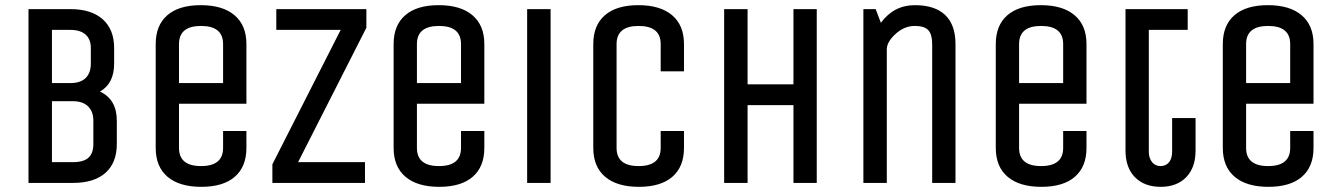

<svg xmlns="http://www.w3.org/2000/svg" viewBox="-20 -705 5158 740"><path d="M339.8 -149.9V-240.2Q339.8 -274.9 319.6 -294.9Q299.3 -314.9 261.2 -314.9H180.2V-80.1H261.2Q302.2 -80.1 321 -97.2Q339.8 -114.3 339.8 -149.9ZM330.1 -460V-520Q330.1 -553.7 309.8 -571.8Q289.6 -589.8 251 -589.8H180.2V-384.8H251Q290.5 -384.8 310.3 -404.5Q330.1 -424.3 330.1 -460ZM261.2 0H89.8V-669.9H251Q332 -669.9 376 -630.6Q419.9 -591.3 419.9 -520V-460Q419.9 -382.8 365.2 -352.1Q430.2 -321.8 430.2 -240.2V-149.9Q430.2 -77.6 386.5 -38.8Q342.8 0 261.2 0Z M839.8 -384.8V-535.2Q839.8 -605 754.9 -605Q669.9 -605 669.9 -535.2V-384.8ZM580.1 -134.8V-535.2Q580.1 -607.4 624.8 -646.2Q669.4 -685.1 753.9 -685.1Q838.4 -685.1 884 -646.2Q929.7 -607.4 929.7 -535.2V-305.2H669.9V-134.8Q669.9 -64.9 754.9 -64.9Q839.8 -64.9 839.8 -134.8V-200.2H929.7V-134.8Q929.7 -62.5 885 -23.7Q840.3 15.1 755.9 15.1Q671.4 15.1 625.7 -23.7Q580.1 -62.5 580.1 -134.8Z M1392.1 -598.1 1128.9 -80.1H1386.7V0H1029.8V-71.8L1293 -589.8H1044.9V-669.9H1392.1Z M1756.8 -384.8V-535.2Q1756.8 -605 1671.9 -605Q1586.9 -605 1586.9 -535.2V-384.8ZM1497.1 -134.8V-535.2Q1497.1 -607.4 1541.7 -646.2Q1586.4 -685.1 1670.9 -685.1Q1755.4 -685.1 1801 -646.2Q1846.7 -607.4 1846.7 -535.2V-305.2H1586.9V-134.8Q1586.9 -64.9 1671.9 -64.9Q1756.8 -64.9 1756.8 -134.8V-200.2H1846.7V-134.8Q1846.7 -62.5 1802 -23.7Q1757.3 15.1 1672.9 15.1Q1588.4 15.1 1542.7 -23.7Q1497.1 -62.5 1497.1 -134.8Z M2102.1 0H2011.7V-669.9H2102.1Z M2266.6 -134.8V-535.2Q2266.6 -607.4 2311.3 -646.2Q2356 -685.1 2440.4 -685.1Q2524.9 -685.1 2570.6 -646.2Q2616.2 -607.4 2616.2 -535.2V-430.2H2526.4V-535.2Q2526.4 -605 2441.4 -605Q2356.4 -605 2356.4 -535.2V-134.8Q2356.4 -64.9 2441.4 -64.9Q2526.4 -64.9 2526.4 -134.8V-200.2H2616.2V-134.8Q2616.2 -62.5 2571.5 -23.7Q2526.9 15.1 2442.4 15.1Q2357.9 15.1 2312.3 -23.7Q2266.6 -62.5 2266.6 -134.8Z M3127.9 0H3038.1V-299.8H2861.3V0H2771V-669.9H2861.3V-379.9H3038.1V-669.9H3127.9Z M3662.6 0H3572.8V-535.2Q3572.8 -571.8 3558.1 -588.4Q3543.5 -605 3505.9 -605Q3465.3 -605 3431.6 -574.2Q3397.9 -543.5 3397.9 -515.1V0H3307.6V-669.9H3355L3375 -617.2Q3425.3 -685.1 3505.9 -685.1Q3583 -685.1 3622.8 -647.2Q3662.6 -609.4 3662.6 -535.2Z M4077.6 -384.8V-535.2Q4077.6 -605 3992.7 -605Q3907.7 -605 3907.7 -535.2V-384.8ZM3817.9 -134.8V-535.2Q3817.9 -607.4 3862.5 -646.2Q3907.2 -685.1 3991.7 -685.1Q4076.2 -685.1 4121.8 -646.2Q4167.5 -607.4 4167.5 -535.2V-305.2H3907.7V-134.8Q3907.7 -64.9 3992.7 -64.9Q4077.6 -64.9 4077.6 -134.8V-200.2H4167.5V-134.8Q4167.5 -62.5 4122.8 -23.7Q4078.1 15.1 3993.7 15.1Q3909.2 15.1 3863.5 -23.7Q3817.9 -62.5 3817.9 -134.8Z M4453.6 15.1Q4391.1 15.1 4354.5 -21.7Q4317.9 -58.6 4317.9 -125V-669.9H4557.6V-589.8H4407.7V-121.1Q4407.7 -95.7 4420.2 -80.3Q4432.6 -64.9 4452.6 -64.9Q4473.6 -64.9 4485.6 -79.6Q4497.6 -94.2 4497.6 -121.1V-250H4587.9V-125Q4587.9 -59.1 4551.8 -22Q4515.6 15.1 4453.6 15.1Z M4952.6 -384.8V-535.2Q4952.6 -605 4867.7 -605Q4782.7 -605 4782.7 -535.2V-384.8ZM4692.9 -134.8V-535.2Q4692.9 -607.4 4737.5 -646.2Q4782.2 -685.1 4866.7 -685.1Q4951.2 -685.1 4996.8 -646.2Q5042.5 -607.4 5042.5 -535.2V-305.2H4782.7V-134.8Q4782.7 -64.9 4867.7 -64.9Q4952.6 -64.9 4952.6 -134.8V-200.2H5042.5V-134.8Q5042.5 -62.5 4997.8 -23.7Q4953.1 15.1 4868.7 15.1Q4784.2 15.1 4738.5 -23.7Q4692.9 -62.5 4692.9 -134.8Z"/></svg>

Font: Unica One
Style: Bold
Weight: 400
Designer: Eduardo Rodriguez Tunni
Foundry: Eduardo Rodriguez Tunni
Version: Version 1.001